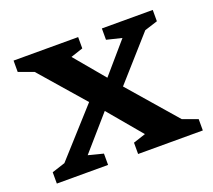

<svg xmlns="http://www.w3.org/2000/svg" viewBox="-94 -636 840 757"><g transform="rotate(-20 326.0 -257.0)"><path d="M573.5 -70.5 636.5 -47.5V0H365V-47.5L417 -64.5L299.5 -204.5L176.5 -63.5L239 -47.5V0H24V-47.5L79.5 -65.5L253.5 -258.5L92.5 -443.5L29.5 -466.5V-514H300.5V-466.5L249 -449.5L354 -324L463.5 -451L400 -466.5V-514H613.5V-466.5L558.5 -449L400 -270.5Z"/></g></svg>

Font: Newsreader Caption Medium
Style: Regular
Weight: 500
Designer: Hugues Gentile
Foundry: Production Type
Version: Version 1.001